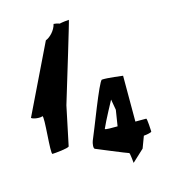

<svg xmlns="http://www.w3.org/2000/svg" viewBox="-107 -807 779 886"><g transform="rotate(-15 282.0 -364.5)"><path d="M18 -330C26 -322 60 -318 71 -324C82 -324 60 -144 71 -144C82 -144 148 -150 152 -158L191 -344C223 -450 306 -722 304 -722C300 -722 270 -719 259 -716C249 -720 235 -722 231 -722C224 -692 198 -666 177 -658ZM266 -116C266 -116 410 -56 414 -56C418 -56 422 -3 422 -7L479 -60L500 -116C503 -116 538 -120 538 -126C538 -130 535 -189 531 -189H479V-408C479 -408 405 -418 380 -416C366 -415 283 -191 266 -154C262 -144 258 -119 266 -116ZM334 -193C349 -228 397 -316 397 -316L406 -265L394 -189C370 -189 332 -188 334 -193Z"/></g></svg>

Font: Ampere
Style: SuCnd
Weight: 400
Version: Version 1